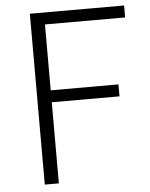

<svg xmlns="http://www.w3.org/2000/svg" viewBox="-52 -772 637 816"><g transform="rotate(-5 266.0 -364.5)"><path d="M106 0H166V-346H455V-397H166V-678H508V-729H106Z"/></g></svg>

Font: Noto Sans CJK Light
Style: Regular
Weight: 300
Designer: Ryoko NISHIZUKA (kana & ideographs); Paul D. Hunt (Latin, Greek & Cyrillic); Wenlong ZHANG (bopomofo); Sandoll Communica
Foundry: Adobe Systems Incorporated
Version: Version 1.000;PS 1;hotconv 1.0.78;makeotf.lib2.5.61930